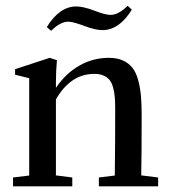

<svg xmlns="http://www.w3.org/2000/svg" viewBox="-20 -657 602 677"><path d="M341.3 -550.8Q315.9 -550.8 274.9 -566.4Q236.3 -580.6 220.7 -580.6Q192.9 -580.6 160.2 -548.3L145 -561.5Q189.9 -634.3 249 -634.3Q273.9 -634.3 314.9 -618.7Q351.6 -604.5 369.6 -604.5Q397.9 -604.5 430.2 -636.7L444.8 -623Q400.4 -550.8 341.3 -550.8ZM25.9 0V-31.2L83 -38.1V-381.3L33.2 -393.6V-413.1L155.3 -453.1L180.7 -444.8Q177.2 -404.8 177.2 -367.2V-347.2Q211.4 -397.9 259.5 -425.5Q307.6 -453.1 363.8 -453.1Q392.6 -453.1 413.1 -443.8Q433.6 -434.6 446.5 -418.5Q459.5 -402.3 466.8 -376Q474.1 -349.6 476.8 -320.8Q479.5 -292 479.5 -252.4Q479.5 -108.4 478 -38.6L537.6 -31.2V0H328.6V-31.2L384.8 -38.1Q386.2 -153.3 386.2 -272Q386.2 -296.9 384.8 -314.2Q383.3 -331.5 378.9 -348.1Q374.5 -364.7 366.5 -374.8Q358.4 -384.8 345 -390.6Q331.5 -396.5 312.5 -396.5Q229 -396.5 177.2 -306.6V-38.6L234.9 -31.2V0Z"/></svg>

Font: Elstob 10pt Medium
Style: Regular
Weight: 500
Designer: Peter S. Baker
Version: Version 1.015